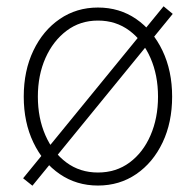

<svg xmlns="http://www.w3.org/2000/svg" viewBox="-20 -573 616 604"><path d="M288.1 10.7Q220.7 10.7 168 -25.4Q115.2 -61.5 85 -124.8Q54.7 -188 54.7 -269Q54.7 -350.6 85 -413.8Q115.2 -477.1 168 -513.2Q220.7 -549.3 288.1 -549.3Q356 -549.3 408.4 -513.2Q460.9 -477.1 491.2 -413.6Q521.5 -350.1 521.5 -269Q521.5 -188 491.5 -124.8Q461.4 -61.5 408.7 -25.4Q356 10.7 288.1 10.7ZM288.1 -30.3Q345.2 -30.3 387.7 -61.8Q430.2 -93.3 453.6 -147.5Q477.1 -201.7 477.1 -269Q477.1 -336.4 453.4 -390.6Q429.7 -444.8 387.2 -476.6Q344.7 -508.3 288.1 -508.3Q231.9 -508.3 189.5 -476.3Q147 -444.3 123 -390.4Q99.1 -336.4 99.1 -269Q99.1 -201.7 122.8 -147.5Q146.5 -93.3 189 -61.8Q231.4 -30.3 288.1 -30.3ZM82 11.2 52.7 -12.2 494.6 -553.2 523.4 -529.3Z"/></svg>

Font: Inter 17pt ExtraLight
Style: Regular
Weight: 250
Version: Version 4.001;git-66647c0bb